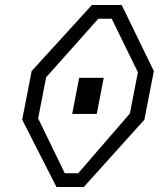

<svg xmlns="http://www.w3.org/2000/svg" viewBox="-20 -750 660 770"><path d="M269.5 -293H368L396 -438H297.5ZM69 -270 206.5 0H316L559 -270L597 -465L468 -730H348.5L107 -465ZM133 -275 165 -440 374.5 -675H428L533 -460L501 -295L293.5 -55H240Z"/></svg>

Font: Monaspace Krypton ExtraLight
Style: Italic
Weight: 200
Italic angle: -11°
Designer: Riley Cran & the Lettermatic Team
Foundry: Lettermatic
Version: Version 1.101 (Monaspace Krypton)